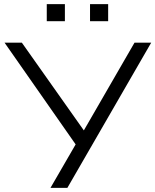

<svg xmlns="http://www.w3.org/2000/svg" viewBox="-20 -912 754 932"><path d="M225 0 357 -228V-197L2 -705H86L387 -279L633 -705H714L307 0ZM417 -809V-892H505V-809ZM207 -809V-892H295V-809Z"/></svg>

Font: Nunito Sans 7pt SemiExpanded Light
Style: Regular
Weight: 300
Width: 6
Designer: Vernon Adams
Foundry: Vernon Adams
Version: Version 3.101;gftools[0.9.27]